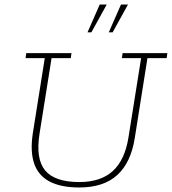

<svg xmlns="http://www.w3.org/2000/svg" viewBox="-20 -818 760 849"><path d="M331 11Q249 11 199 -15.5Q149 -42 131 -95Q113 -148 125 -228L178 -561H93L96 -583H296L293 -561H208L155 -228Q137 -116 179.5 -64.5Q222 -13 331 -13Q425 -13 478.5 -61.5Q532 -110 548 -210L604 -561H519L522 -583H720L717 -561H632L576 -208Q559 -99 498.5 -44Q438 11 331 11ZM367 -675 421 -798H452L384 -675ZM461 -675 515 -798H546L478 -675Z"/></svg>

Font: Rokkitt SemiBold Thin
Style: Italic
Weight: 250
Italic angle: -9°
Version: Version 3.103